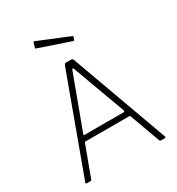

<svg xmlns="http://www.w3.org/2000/svg" viewBox="-221 -1102 1143 1239"><g transform="rotate(-30 350.0 -482.0)"><path d="M53 -9 318 -731Q320 -737 323.5 -739.5Q327 -742 334 -742H367Q382 -742 385 -732L647 -10L648 -7Q648 0 639 0H615Q605 0 602 -8L521 -231Q518 -238 511 -238H189Q182 -238 179 -231L96 -7Q95 0 85 0H60Q50 0 53 -9ZM494 -278Q504 -278 501 -288L358 -678Q355 -688 351 -688Q348 -688 343 -677L198 -286Q196 -281 197 -279.5Q198 -278 203 -278ZM225 -963 454 -869Q456 -868 457 -865.5Q458 -863 457 -859L452 -844Q449 -836 441 -839L214 -916Q208 -918 206.5 -920.5Q205 -923 207 -928L217 -960Q218 -962 220.5 -963Q223 -964 225 -963Z"/></g></svg>

Font: Libre Franklin Thin
Style: Regular
Weight: 250
Designer: Pablo Impallari, Rodrigo Fuenzalida
Foundry: Impallari Type
Version: Version 1.002; ttfautohint (v1.5)